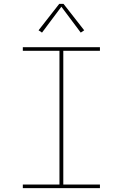

<svg xmlns="http://www.w3.org/2000/svg" viewBox="-20 -981 640 1001"><path d="M99 0V-19H290V-716H99V-735H501V-716H310V-19H501V0ZM199 -811 181 -823 289 -961H311L419 -823L401 -811L300 -946Z"/></svg>

Font: Iosevka Curly Slab ThEx
Style: Regular
Weight: 100
Width: 7
Monospace: yes
Designer: Belleve Invis
Foundry: Belleve Invis
Version: Version 11.1.0; ttfautohint (v1.8.3)